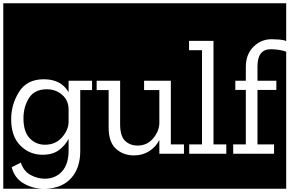

<svg xmlns="http://www.w3.org/2000/svg" viewBox="-32 -937 1764 1170"><path d="M-12 213V-917H557V213H248Q348 209 402.5 147.5Q457 86 457 -16V-388H529V-445H386V-375Q341 -454 235 -454Q132 -454 84 -377Q36 -300 36 -211Q36 -106 92 -50Q148 6 227 6Q290 6 328 -23Q366 -52 386 -91V-19Q386 64 345.5 108Q305 152 241 152Q196 152 154 129Q112 106 95 54L39 82Q56 146 107.5 178Q159 210 224 213ZM386 -269V-192Q384 -142 344.5 -98.5Q305 -55 242 -55Q187 -55 149 -94.5Q111 -134 111 -216Q111 -286 144.5 -339.5Q178 -393 254 -393Q308 -393 347 -359Q386 -325 386 -269Z M533 213V-917H1115V213ZM939 0H1089V-57H1009V-445H846V-388H939V-184Q937 -136 900.5 -93Q864 -50 807 -50Q760 -50 730 -79Q700 -108 700 -180V-445H552V-388H630V-160Q630 -71 674.5 -30.5Q719 10 784 10Q837 10 877.5 -16Q918 -42 939 -84Z M1091 213V-917H1377V213ZM1121 0H1347V-57H1269V-688H1120V-631H1199V-57H1121Z M1353 213V-917H1712V-687Q1696 -694 1669.5 -696Q1643 -698 1623 -698Q1559 -698 1512.5 -652Q1466 -606 1466 -528V-445H1402V-389H1466V-57H1389V0H1638V-57H1537V-389H1652V-445H1537V-532Q1537 -637 1618 -637Q1641 -637 1668 -633Q1695 -629 1712 -622V213Z"/></svg>

Font: Zilla Slab Highlight Regular
Style: Regular
Weight: 400
Designer: Typotheque Type Foundry
Foundry: Typotheque type foundry
Version: Version 1.1; 2017; ttfautohint (v1.6)